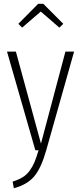

<svg xmlns="http://www.w3.org/2000/svg" viewBox="-20 -795 429 1016"><path d="M97.2 -648.9 77.1 -668.9 182.1 -774.9H209L314.9 -668.9L293.9 -648.9L195.8 -733.9ZM372.1 -522 224.1 2Q198.7 91.8 162.6 136.5Q126.5 181.2 53.2 201.2L46.9 166Q79.1 155.8 100.3 142.6Q121.6 129.4 137 108.2Q152.3 86.9 162.4 63.2Q172.4 39.6 184.1 0H167L17.1 -522H64L196.8 -35.2L326.2 -522Z"/></svg>

Font: Fira Sans Compressed ExtraLight
Style: Regular
Weight: 250
Width: 1
Designer: Carrois Corporate & Edenspiekermann AG
Foundry: Carrois Corporate GbR & Edenspiekermann AG
Version: Version 4.203;PS 004.203;hotconv 1.0.88;makeotf.lib2.5.64775